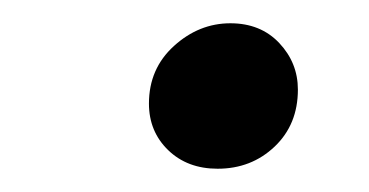

<svg xmlns="http://www.w3.org/2000/svg" viewBox="-20 -383 317 165"><path d="M167 -238Q141 -238 124.5 -254Q108 -270 108 -294Q108 -324 129.5 -343.5Q151 -363 178 -363Q204 -363 220 -346Q236 -329 236 -306Q236 -276 216 -257Q196 -238 167 -238Z"/></svg>

Font: Lisu Bosa Medium
Style: Italic
Weight: 500
Italic angle: -19°
Designer: David Morse, Annie Olsen, Victor Gaultney, Frank Grießhammer (Latin)
Foundry: SIL International
Version: Version 2.000